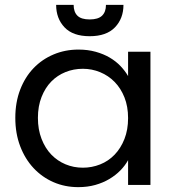

<svg xmlns="http://www.w3.org/2000/svg" viewBox="-20 -761 716 790"><path d="M43 -276Q43 -340 63 -392Q83 -444 118 -480.5Q153 -517 200.5 -537Q248 -557 303 -557Q341 -557 373.5 -548Q406 -539 431.5 -524Q457 -509 476 -489Q495 -469 507 -448V-548H599V0H507V-102Q495 -80 475.5 -60Q456 -40 430 -24.5Q404 -9 372 0Q340 9 302 9Q247 9 200 -11.5Q153 -32 118 -69.5Q83 -107 63 -159.5Q43 -212 43 -276ZM507 -275Q507 -323 492 -360.5Q477 -398 451.5 -424Q426 -450 392 -464Q358 -478 321 -478Q283 -478 249.5 -464.5Q216 -451 191 -425.5Q166 -400 151 -362Q136 -324 136 -276Q136 -228 151 -189.5Q166 -151 191 -125Q216 -99 249.5 -85Q283 -71 321 -71Q358 -71 392 -84.5Q426 -98 451.5 -124.5Q477 -151 492 -189Q507 -227 507 -275ZM283 -741Q283 -712 298.5 -696.5Q314 -681 349 -681Q384 -681 400 -696.5Q416 -712 416 -741H488Q488 -685 453 -648.5Q418 -612 349 -612Q280 -612 245.5 -648.5Q211 -685 211 -741Z"/></svg>

Font: Poppins
Style: Regular
Weight: 400
Designer: Ninad Kale (Devanagari), Jonny Pinhorn (Latin)
Foundry: Indian Type Foundry
Version: Version 3.002 2017